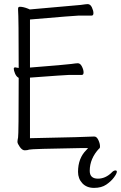

<svg xmlns="http://www.w3.org/2000/svg" viewBox="-20 -727 589 935"><path d="M360 110Q360 43 401 3L409 -6H378Q132 -2 122.5 1.5Q113 5 100.5 5Q88 5 76.5 -11.5Q65 -28 65 -36Q65 -44 68 -57.5Q71 -71 71 -345V-348L69 -349Q59 -355 53 -369.5Q47 -384 47 -393Q48 -399 54 -399L71 -396V-402Q71 -643 68 -679V-685Q68 -694 77 -694Q93 -694 116 -685L125 -681Q372 -703 373 -703Q400 -707 407 -707Q420 -707 427.5 -691Q435 -675 435 -663Q435 -651 426 -651H362Q347 -651 126 -632V-398Q303 -412 327 -415.5Q351 -419 359 -419Q371 -419 379 -403Q387 -387 387 -374.5Q387 -362 378 -362H314Q301 -362 126 -349V-54Q415 -60 433 -62H440Q451 -62 459 -45Q467 -28 467 -14Q467 -6 464 -4H463Q417 45 417 105Q417 143 457 143Q493 143 523 114Q533 103 542 103Q549 103 549 109Q549 118 535 137Q521 156 497.5 172Q474 188 438 188Q402 188 381 165.5Q360 143 360 110Z"/></svg>

Font: Moon Stars Kai T HW Light
Style: Regular
Weight: 300
Designer: GuiWonder
Version: Version 1.101